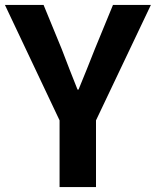

<svg xmlns="http://www.w3.org/2000/svg" viewBox="-26 -760 633 780"><path d="M216 0H364V-271L587 -740H433L359 -560C338 -505 316 -453 293 -396H289C266 -453 246 -505 225 -560L151 -740H-6L216 -271Z"/></svg>

Font: Noto Sans CJK KR Bold
Style: Regular
Weight: 700
Designer: Ryoko NISHIZUKA (kana & ideographs); Paul D. Hunt (Latin, Greek & Cyrillic); Wenlong ZHANG (bopomofo); Sandoll Communica
Foundry: Adobe Systems Incorporated
Version: Version 1.004;PS 1.004;hotconv 1.0.82;makeotf.lib2.5.63406